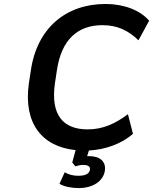

<svg xmlns="http://www.w3.org/2000/svg" viewBox="-20 -749 772 968"><path d="M377.4 199.2C447.8 199.2 501 164.6 508.8 111.3C515.1 65.4 484.4 38.1 428.7 38.1C425.8 38.1 422.4 38.1 419.4 38.1L428.2 9.8C512.7 5.4 594.2 -24.9 650.4 -74.2L625 -173.3C558.6 -123.5 496.6 -96.7 421.9 -96.7C298.8 -96.7 234.4 -168.5 256.8 -328.1L266.6 -392.6C289.1 -551.3 373.5 -622.1 496.6 -622.1C571.8 -622.1 626 -595.7 678.2 -545.9L731.9 -644.5C686.5 -697.8 604.5 -729 512.2 -729C315.4 -729 166.5 -610.4 135.3 -392.6L125.5 -328.1C97.2 -126.5 192.4 -9.3 361.3 7.8L344.2 70.3L359.9 89.4C375.5 85 387.7 82.5 398.9 82.5C425.3 82.5 435.5 91.3 433.6 106.4C430.2 127 411.1 137.2 375 137.2C349.6 137.2 327.1 131.8 306.2 119.6L279.8 177.7C303.2 191.9 339.4 199.2 377.4 199.2Z"/></svg>

Font: Winston SemiBold
Style: Italic
Weight: 600
Italic angle: -8.13011°
Designer: Vernon Adams, Kim Jin-seong, David Berlow, Cristiano Sobral
Foundry: The Winston Project Authors
Version: Version 3.004